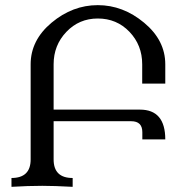

<svg xmlns="http://www.w3.org/2000/svg" viewBox="-20 -723 708 743"><path d="M261.2 0Q190.4 -3.9 143.6 -3.9Q88.9 -3.9 24.4 0V-34.2Q98.6 -34.2 98.6 -106V-474.1Q98.6 -567.4 179.7 -635.3Q260.7 -703.1 358.4 -703.1Q456.1 -703.1 537.8 -635Q619.6 -566.9 619.6 -474.1V-399.4H530.3V-474.1Q530.3 -548.3 481 -599.9Q431.6 -651.4 358.4 -651.4Q286.1 -651.4 236.8 -599.6Q187.5 -547.9 187.5 -474.1V-298.8H521.5Q619.6 -298.8 619.6 -183.6H530.8V-211.4Q530.8 -253.9 487.8 -253.9H187.5V-106Q187.5 -34.2 261.2 -34.2Z"/></svg>

Font: Kelvinch
Style: Regular
Weight: 400
Designer: Paul James MIller
Foundry: High-Logic / Made with FontCreator
Version: Version 3.30 September 23, 2016